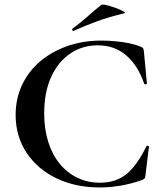

<svg xmlns="http://www.w3.org/2000/svg" viewBox="-20 -815 721 847"><path d="M427 -636Q457 -636 489.5 -633Q522 -630 551 -624Q580 -618 600 -609Q609 -606 611.5 -601.5Q614 -597 615 -586L628 -447Q628 -444 623 -443Q618 -442 616 -446Q588 -527 536.5 -571Q485 -615 411 -615Q343 -615 289.5 -578.5Q236 -542 205.5 -475Q175 -408 175 -315Q175 -245 193 -188.5Q211 -132 244 -92Q277 -52 322 -30.5Q367 -9 421 -9Q492 -9 538.5 -47.5Q585 -86 626 -170Q628 -173 632.5 -172Q637 -171 637 -168L622 -44Q621 -32 618.5 -28.5Q616 -25 607 -21Q559 -4 511.5 4Q464 12 421 12Q313 12 229 -28.5Q145 -69 97 -141.5Q49 -214 49 -308Q49 -380 77.5 -440.5Q106 -501 157.5 -544.5Q209 -588 278 -612Q347 -636 427 -636ZM305 -679Q301 -677 299 -682.5Q297 -688 300 -689Q336 -715 366 -742Q396 -769 426 -793Q430 -797 449.5 -792.5Q469 -788 490.5 -780Q512 -772 524.5 -765Q537 -758 527 -756Q460 -740 408 -721Q356 -702 305 -679Z"/></svg>

Font: Cormorant Garamond Light
Style: Bold
Weight: 700
Version: Version 4.001